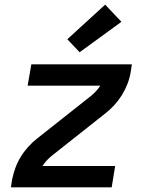

<svg xmlns="http://www.w3.org/2000/svg" viewBox="-20 -807 640 827"><path d="M27 0 32 -33Q37 -58 46 -83Q55 -108 69 -131Q83 -154 101.5 -174.5Q120 -195 142 -212L367 -390Q380 -400 391.5 -412Q403 -424 412 -438H99L115 -530H548L543 -497Q539 -472 529.5 -447Q520 -422 506 -399Q492 -376 473.5 -355.5Q455 -335 433 -318L208 -140Q195 -130 183.5 -118Q172 -106 163 -92H476L461 0ZM323 -582 270 -638 433 -787 503 -713Z"/></svg>

Font: Iosevka Curly SmBdExObl
Style: Regular
Weight: 600
Width: 7
Italic angle: -9°
Monospace: yes
Designer: Belleve Invis
Foundry: Belleve Invis
Version: Version 11.1.0; ttfautohint (v1.8.3)